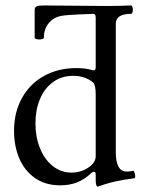

<svg xmlns="http://www.w3.org/2000/svg" viewBox="-20 -678 534 714"><path d="M482.9 -22.5Q482.9 -15.6 479.5 -15.1Q439.9 -10.3 407.7 -2.9Q375.5 4.4 344.2 16.1Q335.9 16.1 335.9 -7.8V-27.8Q335.9 -39.1 330.6 -39.1Q323.7 -39.1 316.9 -32.2Q293.5 -10.3 265.9 0.5Q238.3 11.2 204.1 11.2Q148.9 11.2 110.1 -15.9Q71.3 -43 51.8 -88.9Q32.2 -134.8 32.2 -191.4Q32.2 -260.7 61.8 -313.7Q91.3 -366.7 144 -395.8Q196.8 -424.8 264.2 -424.8Q297.9 -424.8 319.8 -418Q324.7 -416.5 328.1 -416.5Q332 -416.5 334 -419.2Q335.9 -421.9 335.9 -428.2V-612.8Q335.9 -626.5 327.1 -626.5Q314.5 -626.5 272.7 -624.3Q231 -622.1 218.3 -620.6Q203.6 -619.1 191.2 -614.3Q178.7 -609.4 167.5 -598.6Q143.1 -575.7 143.1 -537.6Q143.1 -534.7 137.9 -533Q132.8 -531.2 126 -531.2Q119.1 -531.2 114 -533Q108.9 -534.7 108.9 -537.6V-640.6Q108.9 -650.9 116 -654.3Q123 -657.7 144 -657.7Q182.6 -657.7 258.8 -656.7Q335 -655.8 373.5 -655.8Q425.8 -655.8 467.3 -657.7Q470.2 -657.7 472.2 -653.1Q474.1 -648.4 474.1 -642.1Q474.1 -635.7 472.2 -631.1Q470.2 -626.5 467.3 -626.5Q410.6 -626.5 410.6 -589.8V-112.8Q410.6 -40 450.7 -40Q465.8 -40 475.1 -43Q477.5 -43.5 480.2 -36.1Q482.9 -28.8 482.9 -22.5ZM335.9 -326.2Q335.9 -345.2 333.3 -356.2Q330.6 -367.2 325.2 -372.1Q295.9 -396 252.9 -396Q208.5 -396 176.8 -372.6Q145 -349.1 128.4 -309.1Q111.8 -269 111.8 -219.7Q111.8 -168.5 128.7 -126.7Q145.5 -85 176.3 -60.5Q207 -36.1 246.1 -36.1Q282.2 -36.1 310.5 -56.2Q335.9 -74.2 335.9 -97.2Z"/></svg>

Font: JuniusX
Style: Regular
Weight: 400
Designer: Peter S. Baker
Foundry: Briery Creek Software
Version: Version 1.004